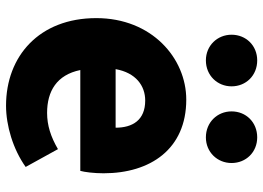

<svg xmlns="http://www.w3.org/2000/svg" viewBox="-138 -720 872 636"><g transform="rotate(90 298.0 -402.0)"><path d="M330 14C396 14 474 -9 533 -51L474 -158C433 -134 395 -122 354 -122C282 -122 228 -154 212 -232H546C550 -246 554 -277 554 -309C554 -464 474 -583 310 -583C173 -583 40 -469 40 -285C40 -96 166 14 330 14ZM209 -349C221 -416 264 -447 313 -447C378 -447 403 -405 403 -349ZM180 -648C230 -648 266 -686 266 -733C266 -781 230 -818 180 -818C131 -818 95 -781 95 -733C95 -686 131 -648 180 -648ZM435 -648C484 -648 520 -686 520 -733C520 -781 484 -818 435 -818C385 -818 349 -781 349 -733C349 -686 385 -648 435 -648Z"/></g></svg>

Font: Noto Sans CJK HK Black
Style: Regular
Weight: 900
Designer: Ryoko NISHIZUKA 西塚涼子 (kana, bopomofo & ideographs); Paul D. Hunt (Latin, Greek & Cyrillic); Sandoll Communications 산돌커뮤니
Foundry: Adobe
Version: Version 2.004;hotconv 1.0.118;makeotfexe 2.5.65603